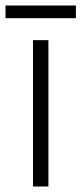

<svg xmlns="http://www.w3.org/2000/svg" viewBox="-40 -678 296 698"><path d="M136 0H80V-532H136ZM236 -658V-612H-20V-658Z"/></svg>

Font: Noto Sans Gurmukhi UI SemiCondensed Light
Style: Regular
Weight: 300
Width: 4
Designer: Jelle Bosma - Monotype Design Team
Foundry: Monotype Imaging Inc.
Version: Version 2.004; ttfautohint (v1.8.4.7-5d5b)